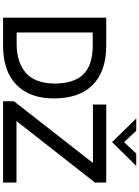

<svg xmlns="http://www.w3.org/2000/svg" viewBox="156 -1088 931 1284"><g transform="rotate(90 622.0 -445.5)"><path d="M929.7 -729 772 -890.6H854.5L929.7 -809.1L1006.3 -890.6H1088.9ZM97.7 0V-689.9H284.7Q456.1 -689.9 546.9 -599.9Q637.7 -509.8 637.7 -339.8Q637.7 -177.2 545.7 -88.6Q453.6 0 283.7 0ZM656.7 0V-72.8L1069.3 -601.1H678.7V-689.9H1200.2V-614.3L789.1 -89.8H1200.2V0ZM196.8 -90.8H272Q332 -90.8 379.6 -105.2Q427.2 -119.6 463.4 -149.4Q499.5 -179.2 518.8 -228.8Q538.1 -278.3 538.1 -345.2Q538.1 -474.6 476.3 -537.1Q414.6 -599.6 282.7 -599.6H196.8Z"/></g></svg>

Font: HK Grotesk Medium
Style: Regular
Weight: 500
Designer: Alfredo Marco Pradil and Stefan Peev
Foundry: Hanken Design Co.
Version: Version 1.045;PS 001.045;hotconv 1.0.88;makeotf.lib2.5.64775